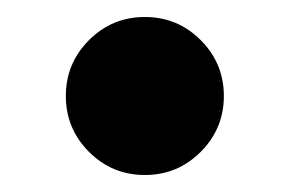

<svg xmlns="http://www.w3.org/2000/svg" viewBox="-20 -188 341 226"><path d="M57.5 -75Q57.5 -113.5 84.8 -140.8Q112 -168 150.5 -168Q189 -168 216.2 -140.8Q243.5 -113.5 243.5 -75Q243.5 -36.5 216.2 -9.2Q189 18 150.5 18Q112 18 84.8 -9.2Q57.5 -36.5 57.5 -75Z"/></svg>

Font: Besley* Condensed
Style: Bold
Weight: 700
Width: 3
Designer: Owen Earl
Foundry: indestructible type*
Version: Version 3.000; ttfautohint (v1.8.3)